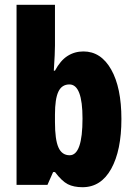

<svg xmlns="http://www.w3.org/2000/svg" viewBox="-20 -780 564 810"><path d="M211.9 -759.8V-587.9Q211.9 -572.3 210.7 -545.9Q209.5 -519.5 207 -481.9H211.9Q234.9 -524.9 264.9 -543.9Q294.9 -563 332 -563Q405.8 -563 449 -486.8Q492.2 -410.6 492.2 -277.8Q492.2 -145.5 449.2 -67.9Q406.2 9.8 328.1 9.8Q291 9.8 266.1 -2.9Q241.2 -15.6 211.9 -54.2H204.1L180.2 0H49.8V-759.8ZM272.9 -423.8Q240.7 -423.8 226.3 -393.3Q211.9 -362.8 211.9 -296.9V-265.1Q211.9 -190.9 226.6 -158Q241.2 -125 273.9 -125Q328.1 -125 328.1 -279.8Q328.1 -423.8 272.9 -423.8Z"/></svg>

Font: Open Sans Condensed ExtraBold
Style: Regular
Weight: 800
Width: 3
Designer: Monotype Design Team
Foundry: Monotype Imaging Inc.
Version: Version 3.000; ttfautohint (v1.8.4)